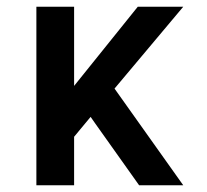

<svg xmlns="http://www.w3.org/2000/svg" viewBox="-20 -550 616 570"><path d="M88 0H200V-144L249 -203L263 -183L393 0H524L320 -287L524 -530H389L200 -295V-530H88Z"/></svg>

Font: Iosevka Sparkle Semibold
Style: Regular
Weight: 600
Designer: Belleve Invis
Foundry: Belleve Invis
Version: Version 4.5.0; ttfautohint (v1.8.3)